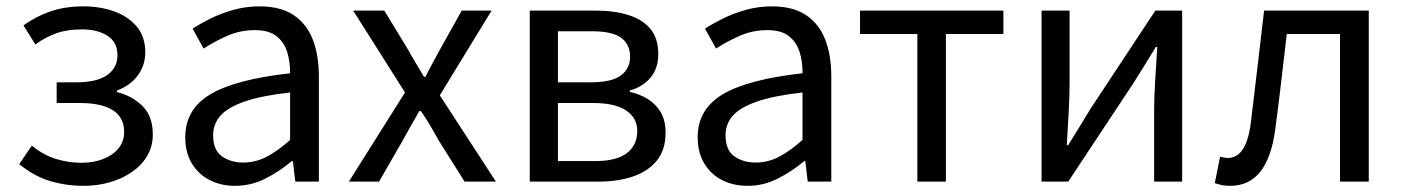

<svg xmlns="http://www.w3.org/2000/svg" viewBox="-20 -577 4461 610"><path d="M246.5 13.4Q190.3 13.4 139.7 -1.6Q89 -16.7 41 -55.4L81.1 -114.4Q118.1 -84.1 158.1 -71.9Q198.1 -59.8 238.9 -59.8Q276.8 -59.8 307.4 -71.7Q338.1 -83.5 356.2 -105.4Q374.4 -127.2 374.4 -157.8Q374.4 -204.3 338.3 -227Q302.1 -249.7 235.5 -249.7H160V-315.5H222.8Q288.1 -315.5 320.6 -338.6Q353.2 -361.8 353.2 -401.4Q353.2 -442.7 321.7 -463.2Q290.2 -483.6 240.4 -483.6Q192.9 -483.6 159 -471.3Q125.2 -459.1 92.2 -436L54.6 -496.3Q93.1 -524.3 139.4 -540.5Q185.7 -556.8 245.1 -556.8Q298 -556.8 342.7 -540.8Q387.5 -524.8 414.5 -492.5Q441.6 -460.1 441.6 -410.5Q441.6 -371 418.5 -338.4Q395.4 -305.9 351.6 -289.4V-284.4Q399.8 -272.6 432.6 -240.2Q465.5 -207.8 465.5 -149.6Q465.5 -112.1 447.7 -81.9Q430 -51.8 399.4 -30.7Q368.8 -9.6 329.5 1.9Q290.2 13.4 246.5 13.4Z M727.2 13.4Q681.9 13.4 646.1 -4.9Q610.2 -23.2 589.4 -57.9Q568.6 -92.5 568.6 -141.3Q568.6 -230.1 648.5 -277.5Q728.3 -325 901.7 -344.2Q902.1 -379.4 892.8 -410.5Q883.5 -441.7 859.2 -461.5Q834.9 -481.3 790 -481.3Q742.6 -481.3 701.1 -462.8Q659.7 -444.3 627 -422.7L591.9 -486Q617 -502.3 649.8 -518.5Q682.6 -534.7 721.9 -545.7Q761.1 -556.8 804.5 -556.8Q871.2 -556.8 912.8 -529.1Q954.3 -501.4 973.7 -451.5Q993.1 -401.6 993.1 -334V0H918.2L910.5 -64.9H906.7Q868.6 -32.7 823.3 -9.7Q777.9 13.4 727.2 13.4ZM752.8 -60.6Q792 -60.6 827.3 -79Q862.5 -97.4 901.7 -132.4V-283.2Q810.7 -273.1 756.8 -254.3Q703 -235.5 680 -209.1Q657.1 -182.6 657.1 -147.4Q657.1 -100.4 684.9 -80.5Q712.6 -60.6 752.8 -60.6Z M1088.4 0 1266.7 -283.2 1102 -543.4H1200.9L1273.6 -424.1Q1286.4 -400.9 1299.9 -378.5Q1313.4 -356.2 1327.3 -332.8H1331.7Q1343.3 -356.2 1355.5 -378.5Q1367.6 -400.9 1380.3 -424.1L1447 -543.4H1541.9L1377.3 -274.2L1555.6 0H1456.1L1376 -127.2Q1362.4 -151.8 1347.8 -176.5Q1333.1 -201.2 1317.3 -224.2H1312.3Q1298.6 -201.2 1285.1 -176.7Q1271.5 -152.2 1257.5 -127.2L1184.3 0Z M1663.1 0V-543.4H1871.1Q1930.9 -543.4 1976.1 -529.4Q2021.2 -515.4 2046.3 -485.3Q2071.4 -455.3 2071.4 -405.2Q2071.4 -360.4 2047.3 -331Q2023.2 -301.6 1980.9 -289.4V-285Q2012 -278.2 2037.6 -262.7Q2063.2 -247.1 2078.9 -220.9Q2094.6 -194.7 2094.6 -155.5Q2094.6 -101.3 2067.1 -67.2Q2039.6 -33 1991.7 -16.5Q1943.8 0 1880.7 0ZM1752.6 -315.5H1856Q1923.9 -315.5 1952.9 -337.5Q1981.9 -359.5 1981.9 -396.6Q1981.9 -435.6 1953.8 -456.6Q1925.8 -477.6 1862.1 -477.6H1752.6ZM1752.6 -65.2H1870.4Q1938.3 -65.2 1971.4 -90.4Q2004.6 -115.6 2004.6 -160.8Q2004.6 -202 1969.4 -225.9Q1934.2 -249.7 1864.6 -249.7H1752.6Z M2355.2 13.4Q2309.9 13.4 2274.1 -4.9Q2238.2 -23.2 2217.4 -57.9Q2196.6 -92.5 2196.6 -141.3Q2196.6 -230.1 2276.5 -277.5Q2356.3 -325 2529.7 -344.2Q2530.1 -379.4 2520.8 -410.5Q2511.5 -441.7 2487.2 -461.5Q2462.9 -481.3 2418 -481.3Q2370.6 -481.3 2329.1 -462.8Q2287.7 -444.3 2255 -422.7L2219.9 -486Q2245 -502.3 2277.8 -518.5Q2310.6 -534.7 2349.9 -545.7Q2389.1 -556.8 2432.5 -556.8Q2499.2 -556.8 2540.8 -529.1Q2582.3 -501.4 2601.7 -451.5Q2621.1 -401.6 2621.1 -334V0H2546.2L2538.5 -64.9H2534.7Q2496.6 -32.7 2451.3 -9.7Q2405.9 13.4 2355.2 13.4ZM2380.8 -60.6Q2420 -60.6 2455.3 -79Q2490.5 -97.4 2529.7 -132.4V-283.2Q2438.7 -273.1 2384.8 -254.3Q2331 -235.5 2308 -209.1Q2285.1 -182.6 2285.1 -147.4Q2285.1 -100.4 2312.9 -80.5Q2340.6 -60.6 2380.8 -60.6Z M2894.5 0V-469H2712.4V-543.4H3167.9V-469H2985.2V0Z M3289.1 0V-543.4H3378.2V-316.1Q3378.2 -273.5 3375.3 -220.9Q3372.4 -168.3 3369.3 -115.7H3373.5Q3389.3 -141.1 3409.8 -174.2Q3430.4 -207.3 3445.2 -232.3L3650.7 -543.4H3735.8V0H3646.8V-226.7Q3646.8 -269.9 3650.2 -322.5Q3653.5 -375.1 3656.7 -427.7H3652.1Q3636.9 -402.7 3616.2 -369.2Q3595.6 -335.7 3579.8 -311.1L3373.9 0Z M3888.8 13.4Q3873.6 13.4 3862.3 11.1Q3851 8.8 3839.5 4.7L3856.3 -79.1Q3862.1 -78.1 3867.9 -76.6Q3873.6 -75.1 3881 -75.1Q3910.1 -75.1 3928.7 -102.9Q3947.2 -130.6 3954.4 -190.5Q3965.4 -279 3975.5 -367.2Q3985.5 -455.5 3996.1 -543.4H4328.7V0H4237.3V-469H4068.2Q4059.3 -393.4 4050.6 -318.5Q4041.9 -243.6 4031.7 -167.3Q4020.1 -77.2 3984.4 -31.9Q3948.7 13.4 3888.8 13.4Z"/></svg>

Font: Noto Sans SC Thin
Style: Regular
Weight: 100
Designer: Ryoko NISHIZUKA 西塚涼子 (kana, bopomofo & ideographs); Paul D. Hunt (Latin, Greek & Cyrillic); Sandoll Communications 산돌커뮤니
Foundry: Adobe
Version: Version 2.004-H2;hotconv 1.0.118;makeotfexe 2.5.65603